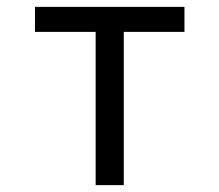

<svg xmlns="http://www.w3.org/2000/svg" viewBox="-20 -540 640 560"><path d="M259 0V-447H82V-520H518V-447H341V0Z"/></svg>

Font: Nova Nerd Font
Style: Regular
Weight: 400
Designer: Belleve Invis
Foundry: Belleve Invis
Version: Version 24.1.4; ttfautohint (v1.8.4);Nerd Fonts 3.1.1